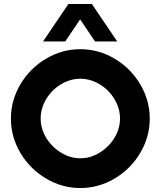

<svg xmlns="http://www.w3.org/2000/svg" viewBox="-20 -938 810 968"><path d="M35 -340Q35 -432 83 -513Q131 -594 212 -642Q293 -690 385 -690Q477 -690 558 -642Q639 -594 687 -513Q735 -432 735 -340Q735 -248 687 -167Q639 -86 558 -38Q477 10 385 10Q293 10 212 -38Q131 -86 83 -167Q35 -248 35 -340ZM585 -341Q585 -392 557 -438.5Q529 -485 482.5 -513Q436 -541 385 -541Q334 -541 287.5 -513Q241 -485 213 -438.5Q185 -392 185 -341Q185 -289 213 -243Q241 -197 287.5 -168.5Q334 -140 385 -140Q436 -140 482.5 -168.5Q529 -197 557 -243Q585 -289 585 -341ZM325 -918H443L571 -729H459L364 -870H404L309 -729H197Z"/></svg>

Font: Teachers[wght]
Style: Regular
Weight: 400
Designer: Alfredo Marco Pradil & Chank Diesel
Version: Version 1.000;Glyphs 3.1.2 (3151)